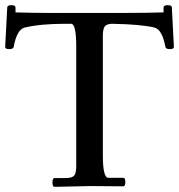

<svg xmlns="http://www.w3.org/2000/svg" viewBox="-44 -721 693 743"><path d="M629 -539Q629 -531 613 -531Q597 -531 596 -540Q584 -605 555 -614Q504 -627 388 -629Q368 -628 361 -618Q354 -608 354 -583V-121Q354 -33 375 -33H433Q441 -33 441 -16.5Q441 0 433 0L307 -1L167 2Q159 2 159 -15Q159 -32 167 -32H210Q235 -32 243 -41.5Q251 -51 251 -78V-541Q251 -629 231 -629H210Q111 -629 50 -614Q21 -605 9 -540Q8 -531 -8 -531Q-24 -531 -24 -539L-16 -692Q-16 -701 0 -701Q16 -701 16 -692V-673Q84 -671 141 -671H440Q521 -671 589 -673V-692Q589 -701 605 -701Q621 -701 621 -692Z"/></svg>

Font: Sedan
Style: Regular
Weight: 400
Designer: Sebastian Salazar
Foundry: Sebastian Salazar
Version: Version 1.001